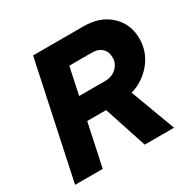

<svg xmlns="http://www.w3.org/2000/svg" viewBox="-155 -855 1010 1010"><g transform="rotate(-30 349.5 -350.0)"><path d="M21 0 170 -700H478Q576 -700 637.5 -643.5Q699 -587 699 -497Q699 -418 649 -356Q599 -294 521 -271L622 0H444L359 -259H244L189 0ZM448 -558H308L273 -394H431Q472 -394 499.5 -419Q527 -444 527 -482Q527 -517 505.5 -537.5Q484 -558 448 -558Z"/></g></svg>

Font: Red Hat Text
Style: Bold Italic
Weight: 700
Italic angle: -12°
Designer: Pentagram / MCKL
Foundry: Pentagram / MCKL
Version: Version 1.003; Red Hat Text Bold Italic